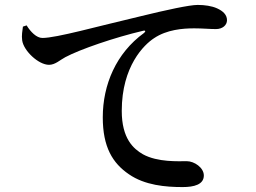

<svg xmlns="http://www.w3.org/2000/svg" viewBox="-20 -745 1040 779"><path d="M88 -642C104 -616 128 -591 152 -591C209 -591 375 -638 546 -678C656 -705 749 -725 782 -725C810 -725 839 -721 861 -711C885 -700 901 -685 901 -663C901 -643 883 -627 856 -627C832 -627 801 -630 768 -630C722 -630 657 -625 605 -590C565 -564 474 -477 474 -295C474 -182 522 -141 560 -119C620 -86 705 -91 738 -91C768 -91 807 -65 807 -33C807 4 767 14 721 14C652 14 568 7 503 -38C437 -83 397 -148 397 -269C397 -401 451 -529 564 -611C572 -617 571 -623 560 -620C445 -593 305 -545 245 -513C224 -502 204 -482 179 -482C136 -482 76 -539 70 -581C67 -601 71 -621 73 -637Z"/></svg>

Font: Noto Serif CJK SC SemiBold
Style: Regular
Weight: 600
Designer: Ryoko NISHIZUKA 西塚涼子 (kana & ideographs); Frank Grießhammer (Latin, Greek & Cyrillic); Wenlong ZHANG 张文龙 (bopomofo); San
Foundry: Adobe
Version: Version 2.001;hotconv 1.1.0;makeotfexe 2.6.0